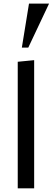

<svg xmlns="http://www.w3.org/2000/svg" viewBox="-20 -1031 289 1051"><path d="M77.1 0V-692.9L167 -701.7V0ZM99.6 -770.5 138.7 -1011.2H248.5L134.8 -770.5Z"/></svg>

Font: Mako
Style: Regular
Weight: 400
Designer: vernon adams
Foundry: vernon adams
Version: Version 1.100; ttfautohint (v1.8.4.7-5d5b);gftools[0.9.33]